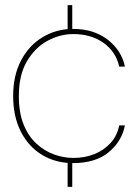

<svg xmlns="http://www.w3.org/2000/svg" viewBox="-20 -620 535 744"><path d="M242 104V-6H260V104ZM242 -490V-600H260V-490ZM263 12Q196 12 143.5 -19.5Q91 -51 61 -109.5Q31 -168 31 -248Q31 -328 62 -386.5Q93 -445 146 -476.5Q199 -508 263 -508Q343 -508 397 -466.5Q451 -425 464 -362H442Q429 -420 381 -454Q333 -488 264 -488Q212 -488 163.5 -461.5Q115 -435 84 -382Q53 -329 53 -248Q53 -183 71.5 -137.5Q90 -92 121 -63.5Q152 -35 189.5 -21.5Q227 -8 264 -8Q309 -8 346 -23Q383 -38 408.5 -66Q434 -94 442 -134H464Q452 -72 401 -30Q350 12 263 12Z"/></svg>

Font: DM Sans 36pt Thin
Style: Regular
Weight: 250
Designer: Colophon Foundry, Jonny Pinhorn
Foundry: Colophon Foundry
Version: Version 4.004;gftools[0.9.30]